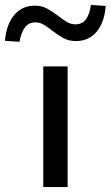

<svg xmlns="http://www.w3.org/2000/svg" viewBox="-86 -761 450 781"><path d="M90 0V-491H189V0ZM-7 -591 -66 -595Q-60 -662 -28 -700Q4 -738 56 -738Q85 -738 107.5 -725Q130 -712 151 -696Q169 -682 185.5 -672Q202 -662 220 -662Q248 -662 263 -681.5Q278 -701 284 -741L344 -737Q339 -670 307 -632Q275 -594 223 -594Q193 -594 171 -606.5Q149 -619 127 -636Q109 -650 93 -660Q77 -670 58 -670Q31 -670 16 -650.5Q1 -631 -7 -591Z"/></svg>

Font: Nunito Sans 10pt SemiExpanded Medium
Style: Regular
Weight: 500
Width: 6
Designer: Vernon Adams
Foundry: Vernon Adams
Version: Version 3.101;gftools[0.9.27]